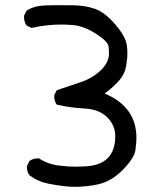

<svg xmlns="http://www.w3.org/2000/svg" viewBox="-20 -707 635 743"><path d="M268 16Q231 16 168 4Q127 -4 94 -29Q84 -42 84 -61V-64L94 -84Q108 -94 125 -94H131Q168 -70 212 -66Q243 -62 271 -62L306 -63Q426 -67 426 -180Q426 -222 395 -253Q364 -284 308 -287Q252 -290 200 -302Q190 -315 190 -333V-339L200 -358Q247 -374 293.5 -389.5Q340 -405 373 -438Q402 -467 402 -502Q402 -505 400.5 -525.5Q399 -546 352 -576Q305 -606 263 -610Q239 -612 216 -612Q160 -612 102 -599L83 -608Q73 -623 73 -640V-646L83 -666Q106 -680 132 -684Q152 -687 205 -687Q218 -687 263.5 -686.5Q309 -686 347 -673Q385 -660 426 -612.5Q467 -565 471 -530Q473 -516 473 -502Q473 -480 468 -450.5Q463 -421 441.5 -396Q420 -371 385 -345Q508 -294 508 -173Q508 -156 504 -126Q500 -96 456.5 -51Q413 -6 361 6Q316 16 268 16Z"/></svg>

Font: Xiaolai SC
Style: Regular
Weight: 400
Designer: Nozomi Seto 瀬戸のぞみ
Version: Version 3.11;December 4, 2020;FontCreator 13.0.0.2613 64-bit